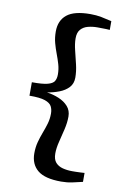

<svg xmlns="http://www.w3.org/2000/svg" viewBox="-101 -867 722 1067"><g transform="rotate(10 259.5 -333.5)"><path d="M321 138.5Q229.5 138.5 188.5 104.8Q147.5 71 147.5 9.5Q147.5 -25 155.5 -54.8Q163.5 -84.5 174 -111.8Q184.5 -139 192.5 -166.2Q200.5 -193.5 200.5 -223.5Q200.5 -246.5 191.5 -264Q182.5 -281.5 153.8 -291.5Q125 -301.5 65.5 -301V-377Q125 -376.5 153.8 -384Q182.5 -391.5 191.5 -406.5Q200.5 -421.5 200.5 -444Q200.5 -474 192.5 -501.5Q184.5 -529 174 -556.5Q163.5 -584 155.5 -613.5Q147.5 -643 147.5 -678Q147.5 -740 188.5 -773.2Q229.5 -806.5 321 -806.5Q354 -806.5 382.5 -801Q411 -795.5 441.5 -788V-738.5Q435 -739.5 420.8 -739.8Q406.5 -740 392.2 -740.2Q378 -740.5 371 -740.5Q343.5 -740.5 318.5 -734Q293.5 -727.5 278 -710Q262.5 -692.5 262.5 -660Q262.5 -629.5 271.8 -592.5Q281 -555.5 290 -517.2Q299 -479 299 -444Q299 -410 278.8 -388.2Q258.5 -366.5 226.2 -354Q194 -341.5 158 -336Q194 -331 226.2 -317.5Q258.5 -304 278.8 -281Q299 -258 299 -224Q299 -189.5 290 -151.5Q281 -113.5 271.8 -77Q262.5 -40.5 262.5 -10Q262.5 23.5 277.8 40.8Q293 58 318 64.5Q343 71 371 71Q378.5 71 392.8 70.8Q407 70.5 421 69.8Q435 69 441.5 68.5V119Q411 126.5 382.5 132.5Q354 138.5 321 138.5Z"/></g></svg>

Font: Merriweather Light 18pt SemiBold
Style: Regular
Weight: 600
Version: Version 2.100